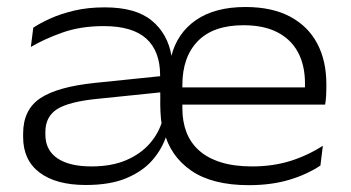

<svg xmlns="http://www.w3.org/2000/svg" viewBox="-20 -516 1001 548"><path d="M690.5 12.5Q586 12.5 525.8 -29Q465.5 -70.5 447.5 -143L442.5 -154.5Q439 -174 438 -196.5Q437 -219 437.5 -240L437 -301Q437 -370 397.5 -405.8Q358 -441.5 276 -441.5Q210 -441.5 158 -423Q106 -404.5 68 -382L75 -437Q94.5 -450 123.8 -463.2Q153 -476.5 192 -485.8Q231 -495 279 -495Q367.5 -495 413.2 -457.2Q459 -419.5 469.5 -356L469 -355.5Q485.5 -421.5 539.5 -458.8Q593.5 -496 680.5 -496Q756 -496 807.5 -468.8Q859 -441.5 885.2 -392.2Q911.5 -343 911.5 -275.5V-265.5Q911.5 -254 910.8 -241.8Q910 -229.5 908 -217.5H849Q850 -233.5 850.2 -248.8Q850.5 -264 850.5 -277.5Q850.5 -329.5 830.5 -366.8Q810.5 -404 771.5 -424Q732.5 -444 675 -444Q589 -444 544.8 -398.8Q500.5 -353.5 500.5 -273V-244.5V-237.5V-207Q500.5 -169 512.2 -138.5Q524 -108 548.5 -86.2Q573 -64.5 610.5 -52.8Q648 -41 699.5 -41Q758 -41 807.5 -56.2Q857 -71.5 901.5 -100L894.5 -43.5Q855.5 -17.5 804.5 -2.5Q753.5 12.5 690.5 12.5ZM225 12Q140 12 93 -23.5Q46 -59 46 -125V-134.5Q46 -203 95.2 -235.8Q144.5 -268.5 252 -279.5L446.5 -299.5L449 -253.5L259 -234Q177.5 -226 143.5 -204.8Q109.5 -183.5 109.5 -139V-132Q109.5 -87.5 143.8 -64.2Q178 -41 241 -41Q298.5 -41 340 -58.8Q381.5 -76.5 407.8 -106.8Q434 -137 444 -174L468 -129H455Q443 -91.5 415.5 -59.5Q388 -27.5 341.5 -7.8Q295 12 225 12ZM468.5 -217.5V-266.5H894V-217.5Z"/></svg>

Font: Anek Gujarati SemiExpanded Light
Style: Regular
Weight: 300
Width: 6
Designer: Mrunmayee Ghaisas (Gujarati), Yesha Goshar (Latin)
Foundry: Ek Type
Version: Version 1.003